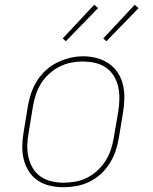

<svg xmlns="http://www.w3.org/2000/svg" viewBox="-20 -777 640 805"><path d="M246 8Q217 8 189 1.5Q161 -5 138.5 -20Q116 -35 101 -58.5Q86 -82 79.5 -109Q73 -136 73.5 -165Q74 -194 79 -223L97 -333Q102 -361 111 -387.5Q120 -414 135.5 -438.5Q151 -463 173 -483Q195 -503 221 -515.5Q247 -528 274.5 -534.5Q302 -541 329 -541Q358 -541 386 -533.5Q414 -526 436.5 -510.5Q459 -495 474 -472Q489 -449 495.5 -421.5Q502 -394 501.5 -365Q501 -336 496 -307L478 -197Q473 -169 464 -142.5Q455 -116 439.5 -91.5Q424 -67 402 -47Q380 -27 354 -14.5Q328 -2 300.5 3Q273 8 246 8ZM246 -11Q271 -11 296.5 -15.5Q322 -20 345.5 -32Q369 -44 389 -62.5Q409 -81 423 -103.5Q437 -126 445 -150.5Q453 -175 457 -200L476 -310Q480 -336 480.5 -362.5Q481 -389 475.5 -413.5Q470 -438 457 -459Q444 -480 423.5 -494Q403 -508 378 -513.5Q353 -519 326 -519Q301 -519 276.5 -514Q252 -509 228.5 -497Q205 -485 185 -466.5Q165 -448 151.5 -426Q138 -404 130 -379.5Q122 -355 118 -330L100 -220Q95 -194 94.5 -168Q94 -142 99.5 -117.5Q105 -93 117.5 -72Q130 -51 150 -37Q170 -23 195 -17Q220 -11 246 -11ZM426 -604 413 -616 545 -757 561 -743ZM256 -604 243 -616 375 -757 391 -743Z"/></svg>

Font: Iosevka Curly Slab ThEx
Style: Italic
Weight: 100
Width: 7
Italic angle: -9°
Monospace: yes
Designer: Belleve Invis
Foundry: Belleve Invis
Version: Version 11.1.0; ttfautohint (v1.8.3)